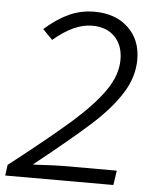

<svg xmlns="http://www.w3.org/2000/svg" viewBox="-64 -759 644 803"><g transform="rotate(5 258.0 -357.5)"><path d="M426 -525Q426 -584 391.5 -620Q357 -656 296 -656Q220 -656 134 -582L93 -624Q145 -670 194.5 -692.5Q244 -715 301 -715Q389 -715 442.5 -664.5Q496 -614 496 -531Q496 -458 453 -389.5Q410 -321 330.5 -249Q251 -177 99 -56L127 -57Q195 -61 229 -61H451L442 0H-12L-6 -45Q163 -177 249.5 -253.5Q336 -330 381 -395Q426 -460 426 -525Z"/></g></svg>

Font: Nebula Sans Book
Style: Regular
Weight: 400
Italic angle: -9°
Designer: Paul D. Hunt for Adobe (as Source Sans)
Foundry: Nebula Entertainment & Broadcasting LLC
Version: Version 1.010